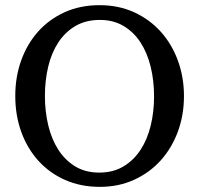

<svg xmlns="http://www.w3.org/2000/svg" viewBox="-20 -707 771 743"><path d="M576.2 -334Q576.2 -395 563 -449Q549.8 -502.9 523.4 -543.2Q497.1 -583.5 457.8 -606.7Q418.5 -629.9 366.2 -629.9Q312 -629.9 272 -606.4Q231.9 -583 205.6 -542.7Q179.2 -502.4 166.5 -449Q153.8 -395.5 153.8 -335.9Q153.8 -275.9 166.7 -221.9Q179.7 -168 205.8 -127.4Q231.9 -86.9 271.2 -63Q310.5 -39.1 363.8 -39.1Q418 -39.1 457.8 -63Q497.6 -86.9 523.9 -127.2Q550.3 -167.5 563.2 -220.9Q576.2 -274.4 576.2 -334ZM691.9 -335Q691.9 -262.2 668.5 -198.2Q645 -134.3 602.3 -86.7Q559.6 -39.1 499.5 -11.5Q439.5 16.1 366.2 16.1Q292.5 16.1 232.2 -10.5Q171.9 -37.1 128.9 -84.5Q85.9 -131.8 62.5 -196Q39.1 -260.3 39.1 -335.9Q39.1 -409.2 62 -473.1Q85 -537.1 127.4 -584.7Q169.9 -632.3 230.2 -659.7Q290.5 -687 365.2 -687Q439.5 -687 499.8 -659.2Q560.1 -631.3 602.8 -583.5Q645.5 -535.6 668.7 -471.7Q691.9 -407.7 691.9 -335Z"/></svg>

Font: Charis SIL Eur
Style: Regular
Weight: 400
Foundry: SIL International
Version: Version 5.000